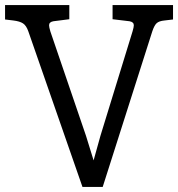

<svg xmlns="http://www.w3.org/2000/svg" viewBox="-25 -740 704 759"><path d="M659 -720V-663L625 -659Q604 -657 594.5 -648.5Q585 -640 577 -616L381 -1H301L87 -616Q79 -639 66 -647.5Q53 -656 28 -659L-5 -663V-720H249V-664L186 -656Q169 -653 169 -640Q169 -633 174 -616L315 -203L345 -106L372 -203L499 -616Q504 -633 504 -640Q504 -653 487 -656L420 -664V-720Z"/></svg>

Font: Enriqueta
Style: Regular
Weight: 400
Designer: Viviana Monsalve, Gustavo Ibarra
Foundry: 72Puntos
Version: Version 2.000